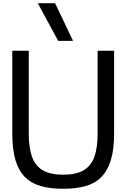

<svg xmlns="http://www.w3.org/2000/svg" viewBox="-20 -1157 782 1188"><path d="M371 11Q292 11 233 -5.5Q174 -22 134.5 -61.5Q95 -101 75.5 -167Q56 -233 56 -332V-843H158V-330Q158 -243 178 -187Q198 -131 244.5 -103.5Q291 -76 371 -76Q451 -76 497.5 -103.5Q544 -131 564 -187Q584 -243 584 -330V-843H686V-332Q686 -233 666 -167Q646 -101 607 -61.5Q568 -22 508.5 -5.5Q449 11 371 11ZM340 -904 214 -1137H321L432 -904Z"/></svg>

Font: Matangi SemiBold
Style: Regular
Weight: 600
Designer: Prashant Pant
Foundry: The Graphic Ant
Version: Version 3.002